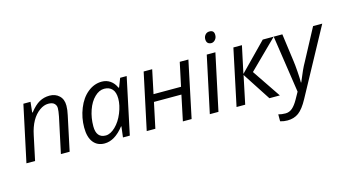

<svg xmlns="http://www.w3.org/2000/svg" viewBox="-100 -1128 3181 1761"><g transform="rotate(-15 1490.5 -247.0)"><path d="M438 -414.1Q438.5 -439.5 420.9 -457.5Q403.3 -476.1 362.3 -476.1Q321.3 -476.1 280.3 -446.8Q191.4 -383.8 160.2 -231.9L110.8 0H28.8L143.1 -535.2H210.9L200.2 -436H205.1Q252 -496.1 295.9 -520.5Q339.8 -544.9 393.6 -544.9Q448.2 -544.9 484.4 -510.7Q520.5 -476.6 520 -416Q520 -377.4 508.8 -328.1L439 0H356L428.2 -337.9Q438 -388.7 438 -414.1Z M709 -168.9Q709 -58.1 799.3 -58.1Q843.8 -58.6 890.6 -103.5Q937.5 -148.4 966.8 -220.7Q996.1 -293 996.1 -355Q996.1 -416.5 968.8 -446.3Q941.4 -476.1 893.6 -476.1Q845.7 -476.1 802.7 -434.1Q758.8 -392.1 733.9 -320.3Q709 -248.5 709 -168.9ZM889.2 -544.9Q934.1 -544.9 969.2 -520.5Q1004.4 -496.1 1023.9 -451.2H1029.3L1062 -535.2H1124L1010.3 0H945.3L958 -102.1H954.1Q866.7 9.8 770 9.8Q702.1 9.8 663.6 -38.6Q625 -86.9 625 -179.7Q625 -272.5 659.7 -359.4Q694.3 -446.3 755.4 -495.6Q816.4 -544.9 889.2 -544.9Z M1366.2 -535.2 1318.8 -311H1580.1L1627.9 -535.2H1710L1597.2 0H1514.2L1564.9 -241.2H1304.2L1252.9 0H1170.9L1285.2 -535.2Z M1963.4 -733.9Q2006.3 -733.9 2006.3 -689.9Q2006.8 -663.1 1990.2 -644.5Q1973.6 -626 1953.1 -626Q1932.6 -626 1919.9 -637.7Q1907.2 -650.4 1907.2 -674.8Q1907.2 -699.2 1922.9 -716.8Q1938.5 -734.4 1963.4 -733.9ZM1852.1 0H1770L1884.3 -535.2H1966.3Z M2416 -535.2H2520L2252 -271L2435.1 0H2335.9L2162.1 -267.1L2106 0H2023.9L2137.2 -535.2H2218.3L2163.1 -276.9Z M2652.3 -64H2655.3Q2702.6 -181.2 2735.4 -237.8L2894 -535.2H2981L2641.1 90.8Q2595.7 174.8 2551.3 207.5Q2506.8 240.2 2444.3 240.2Q2409.2 240.2 2376 230V164.1Q2406.7 172.9 2443.4 172.9Q2480 172.9 2508.3 148.4Q2536.6 124 2564 75.2L2601.1 8.8L2520 -535.2H2602.1L2638.2 -269Q2643.1 -235.4 2647.9 -169.9Q2652.8 -104.5 2652.3 -64Z"/></g></svg>

Font: OpenSans-Italic
Style: Italic
Weight: 400
Italic angle: -12°
Foundry: Ascender Corporation
Version: Version 1.10